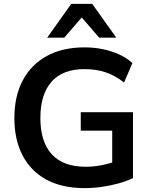

<svg xmlns="http://www.w3.org/2000/svg" viewBox="-20 -959 776 989"><path d="M416 10Q299 10 218.5 -34Q138 -78 96 -159Q54 -240 54 -351Q54 -463 97 -544.5Q140 -626 221 -670.5Q302 -715 415 -715Q465 -715 510.5 -705.5Q556 -696 595 -678Q634 -660 662 -634L619 -534Q572 -571 523 -587Q474 -603 415 -603Q303 -603 245.5 -538Q188 -473 188 -351Q188 -228 247 -164Q306 -100 422 -100Q462 -100 503 -108Q544 -116 583 -130L558 -73V-286H396V-381H665V-42Q633 -26 591.5 -14.5Q550 -3 505 3.5Q460 10 416 10ZM223 -765 347 -939H455L579 -765H491L401 -869L311 -765Z"/></svg>

Font: Nunito Sans 12pt ExtraLight
Style: Regular
Weight: 200
Designer: Vernon Adams
Foundry: Vernon Adams
Version: Version 3.101;gftools[0.9.27]